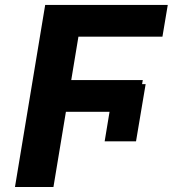

<svg xmlns="http://www.w3.org/2000/svg" viewBox="-20 -747 713 767"><path d="M561.8 -410.9H547.6L550.4 -427.2H264.6L293.3 -600.5H628.9L650.2 -727.3H160.5L39.8 0H193.5L243.3 -300.4H417.6L398.1 -182.5H523.4Z"/></svg>

Font: Margiela Sans
Style: Bold Italic
Weight: 700
Italic angle: -9.39999°
Designer: Stefan Endress, Andreas Faust
Version: Version 1.100;FEAKit 1.0